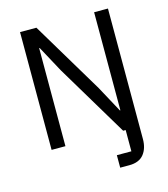

<svg xmlns="http://www.w3.org/2000/svg" viewBox="-129 -799 964 1099"><g transform="rotate(-15 353.5 -249.0)"><path d="M93 0V-698H190L445 -272L529 -117H532V-698H614V75Q614 131 586 165.5Q558 200 500 200H446V126H532V0H517L262 -426L178 -581H175V0Z"/></g></svg>

Font: IBM Plex Sans
Style: Regular
Weight: 400
Designer: Mike Abbink, Paul van der Laan, Pieter van Rosmalen
Foundry: Bold Monday
Version: Version 3.005